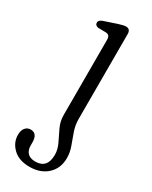

<svg xmlns="http://www.w3.org/2000/svg" viewBox="-212 -478 606 763"><g transform="rotate(30 91.5 -96.5)"><path d="M145 -22Q145 6 154.2 32.5Q163.5 59 173 84.5Q182.5 110 182.5 136Q182.5 183 151.5 211.8Q120.5 240.5 70.5 240.5Q21.5 240.5 -5.5 214.2Q-32.5 188 -32.5 153.5Q-32.5 132 -23 120.8Q-13.5 109.5 1.5 109.5Q32.5 109.5 32.5 150.5V164Q32.5 186 44.2 198.5Q56 211 80.5 211Q134.5 210.5 134.5 149Q134.5 124 122.2 99.2Q110 74.5 97.8 48.8Q85.5 23 85.5 -6V-349Q85.5 -362.5 81.2 -367.8Q77 -373 67 -374L32 -374.5Q16 -377 16 -390Q16 -402 34.5 -408L91 -427Q114 -434.5 124.5 -434.5Q145 -434.5 145 -411.5Z"/></g></svg>

Font: Fraunces 144pt S100 Light
Style: Regular
Weight: 300
Version: Version 1.000; ttfautohint (v1.8.3)